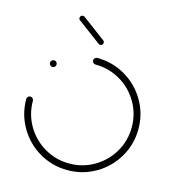

<svg xmlns="http://www.w3.org/2000/svg" viewBox="-103 -771 778 857"><g transform="rotate(15 285.5 -342.0)"><path d="M87 -443Q87 -449.3 91.7 -453.9Q96.3 -458.5 102.6 -458.5Q108.9 -458.5 113.3 -453.9Q117.8 -449.3 117.8 -443Q117.8 -436.7 113.3 -432.2Q108.9 -427.8 102.6 -427.8Q96.3 -427.8 91.7 -432.2Q87 -436.7 87 -443ZM270.4 -503.3Q270.4 -509.6 275 -514.1Q279.6 -518.5 285.9 -518.5Q356.3 -518.5 415.9 -483.7Q475.6 -448.9 510.4 -389.3Q545.2 -329.6 545.2 -259.3Q545.2 -188.9 510.4 -129.3Q475.6 -69.6 415.9 -34.8Q356.3 0 285.9 0Q215.6 0 155.9 -34.8Q96.3 -69.6 61.5 -129.3Q26.7 -188.9 26.7 -259.3Q26.7 -265.6 31.1 -270.2Q35.6 -274.8 41.9 -274.8Q48.1 -274.8 52.8 -270.2Q57.4 -265.6 57.4 -259.3Q57.4 -197 88.1 -144.6Q118.9 -92.2 171.3 -61.5Q223.7 -30.7 285.9 -30.7Q348.1 -30.7 400.6 -61.5Q453 -92.2 483.7 -144.6Q514.4 -197 514.4 -259.3Q514.4 -321.5 483.7 -373.9Q453 -426.3 400.6 -457Q348.1 -487.8 285.9 -487.8Q279.6 -487.8 275 -492.4Q270.4 -497 270.4 -503.3ZM162.6 -670.7Q162.6 -676.3 166.3 -680Q170 -683.7 175.2 -683.7Q179.6 -683.7 183 -681.5L290.7 -601.1Q295.9 -597.4 295.9 -591.1Q295.9 -585.6 292.2 -581.9Q288.5 -578.1 283 -578.1Q278.1 -578.1 275.6 -580.4L167.8 -660.7Q162.6 -664.1 162.6 -670.7Z"/></g></svg>

Font: 26F Galaxy Hebrew Ultra Light
Style: Regular
Weight: 200
Designer: C₂₉H₂₅N₃O₅
Version: Version 1.000